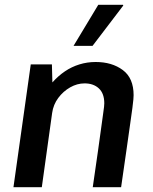

<svg xmlns="http://www.w3.org/2000/svg" viewBox="-20 -779 635 799"><path d="M36 0 108 -511H196L198 -436Q222 -463 250 -482Q278 -501 310.5 -511Q343 -521 378 -521Q446 -521 491 -487.5Q536 -454 536 -383Q536 -377 535 -365Q534 -353 531 -330Q528 -307 522 -265.5Q516 -224 507 -159.5Q498 -95 484 0H366Q379 -89 387.5 -149Q396 -209 401 -246.5Q406 -284 409 -304.5Q412 -325 413 -334.5Q414 -344 414 -349Q414 -390 391.5 -411Q369 -432 332 -432Q301 -432 272 -415.5Q243 -399 222.5 -371.5Q202 -344 197 -309L154 0ZM286 -588 389 -759H492L493 -756L365 -588Z"/></svg>

Font: Chivo Medium Medium
Style: Italic
Weight: 500
Italic angle: -8.05°
Version: Version 2.002